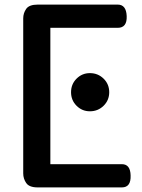

<svg xmlns="http://www.w3.org/2000/svg" viewBox="-20 -814 616 835"><path d="M144 1Q107 1 94 -18Q81 -37 81 -60V-734Q81 -757 94 -775.5Q107 -794 144 -794H492Q529 -794 531 -744Q533 -693 492 -693H199V-100H510Q547 -100 548 -51Q550 1 510 1ZM455 -413Q455 -378 430.5 -354Q406 -330 371 -330Q337 -330 313 -354Q289 -378 289 -413Q289 -448 313 -472Q337 -496 371 -496Q406 -496 430.5 -472Q455 -448 455 -413Z"/></svg>

Font: Gugi
Style: Regular
Weight: 400
Designer: HBKIM, TJKIM
Foundry: TAE System & Typefaces Co.
Version: Version 3.00